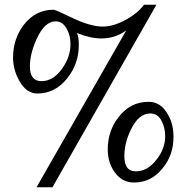

<svg xmlns="http://www.w3.org/2000/svg" viewBox="-20 -758 783 809"><path d="M277 -571Q277 -607 263 -633Q246 -668 214 -668Q168 -668 134 -593Q106 -531 106 -478Q106 -416 155 -416Q204 -416 242 -469Q277 -519 277 -571ZM676 -184Q676 -218 662 -246Q646 -280 613 -280Q564 -280 531 -211Q504 -155 504 -100Q504 -36 552 -36Q602 -36 640 -86Q676 -132 676 -184ZM639 -738 201 31H134L512 -630Q466 -596 407 -596Q361 -596 304 -619Q312 -605 312 -568Q312 -490 264 -429Q213 -364 137 -364Q91 -364 61 -418Q35 -465 35 -515Q35 -594 80 -653Q129 -717 206 -717Q214 -717 288 -681Q363 -646 413 -646Q457 -646 509 -674Q559 -701 587 -738ZM711 -181Q711 -105 666 -50Q618 11 545 11Q493 11 462 -34Q434 -74 434 -128Q434 -207 480 -265Q529 -329 606 -329Q657 -329 686 -278Q711 -238 711 -181Z"/></svg>

Font: Ekushey Lal Sabuj Normal
Style: Regular
Weight: 400
Designer: Al Mamun Sumon
Foundry: Al Mamun Sumon
Version: Version 1.0